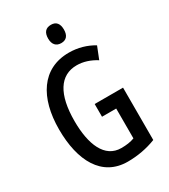

<svg xmlns="http://www.w3.org/2000/svg" viewBox="-223 -1024 999 1137"><g transform="rotate(-30 277.0 -455.0)"><path d="M316 -920C279 -920 261 -898 261 -857C261 -817 281 -795 316 -795C351 -795 369 -817 369 -857C369 -897 352 -920 316 -920ZM306 -384V-297H403V-93C377 -83 347 -79 313 -79C200 -79 152 -196 152 -356C152 -538 213 -636 328 -636C372 -636 416 -622 459 -595L492 -678C444 -707 387 -724 325 -724C141 -724 48 -575 48 -359C48 -144 130 10 306 10C373 10 439 -2 500 -26V-384Z"/></g></svg>

Font: Noto Sans Arabic ExtCond Med
Style: Regular
Weight: 500
Width: 2
Designer: Monotype Design Team, Nadine Chahine, Nizar Qandah and Khaled Hosny
Foundry: Monotype Imaging Inc.
Version: Version 2.012